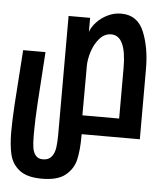

<svg xmlns="http://www.w3.org/2000/svg" viewBox="-54 -600 708 861"><g transform="rotate(5 300.0 -170.0)"><path d="M11.5 16.5Q11.5 -33.5 16 -107Q20.5 -180.5 32 -338.5L33 -352.5H133.5Q122.5 -192.5 118 -116.5Q113.5 -40.5 113.5 5V29.5Q113.5 59 116.8 79.8Q120 100.5 131 114Q142 127.5 164 127.5Q189.5 127.5 202.5 111Q215.5 94.5 219 70Q222.5 45.5 222.5 10.5V-15V-523H319.5V-459.5Q326.5 -481.5 346.8 -503.5Q367 -525.5 396 -539.8Q425 -554 457 -554Q530.5 -554 559.8 -483.2Q589 -412.5 589 -315.5V0H327V11Q327 73 317 115.5Q307 158 272 186.2Q237 214.5 167 214.5Q100.5 214.5 66.5 188.5Q32.5 162.5 22 120.8Q11.5 79 11.5 16.5ZM488.5 -84.5V-312Q488.5 -457.5 420.5 -457.5Q391 -457.5 368.8 -432.8Q346.5 -408 335 -372.2Q323.5 -336.5 323.5 -306V-265L323 -84.5Z"/></g></svg>

Font: JuliaMono SemiBoldItalic
Style: Regular
Weight: 600
Italic angle: -9°
Monospace: yes
Designer: cormullion
Foundry: corm
Version: Version 0.049; ttfautohint (v1.8.4)